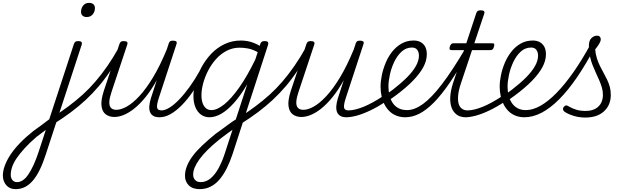

<svg xmlns="http://www.w3.org/2000/svg" viewBox="-306 -802 4445 1341"><path d="M-196 519Q-225 519 -244.5 506.5Q-264 494 -275 472Q-286 450 -286 424Q-286 392 -272.5 355Q-259 318 -233 278.5Q-207 239 -167 197.5Q-127 156 -73 113Q-45 93 -17 72.5Q11 52 38 31L210 -494Q214 -506 220.5 -510.5Q227 -515 240 -515Q257 -515 263 -508.5Q269 -502 264 -488L14 276Q-6 338 -28.5 384Q-51 430 -77 460Q-103 490 -132.5 504.5Q-162 519 -196 519ZM-188 470Q-166 470 -146.5 457Q-127 444 -108.5 417Q-90 390 -71.5 350Q-53 310 -35 255L14 105Q-2 117 -18.5 129.5Q-35 142 -51 154Q-99 195 -133 232.5Q-167 270 -189 302Q-211 334 -221 363.5Q-231 393 -231 420Q-231 434 -226 445Q-221 456 -211.5 463Q-202 470 -188 470ZM300 -683Q281 -683 270.5 -692.5Q260 -702 260 -719Q260 -745 275 -763.5Q290 -782 317 -782Q335 -782 346 -772.5Q357 -763 357 -745Q357 -720 341.5 -701.5Q326 -683 300 -683Z M75 60Q67 65 60.5 61Q54 57 51.5 49Q49 41 50.5 31.5Q52 22 61 18Q120 -21 172 -59.5Q224 -98 271 -140.5Q318 -183 360.5 -232.5Q403 -282 444 -341Q485 -400 525 -472Q532 -481 540.5 -481Q549 -481 553.5 -474Q558 -467 551 -455Q512 -379 471 -316.5Q430 -254 385.5 -201.5Q341 -149 293 -104.5Q245 -60 191 -19.5Q137 21 75 60Z M493 15Q457 15 432.5 -3.5Q408 -22 403 -61.5Q398 -101 418 -164L528 -494Q532 -506 538.5 -510.5Q545 -515 558 -515Q575 -515 581 -509Q587 -503 583 -491L473 -160Q459 -119 457.5 -91Q456 -63 468.5 -49Q481 -35 507 -35Q539 -35 580 -58Q621 -81 667.5 -131Q714 -181 762.5 -261Q811 -341 859 -457L872 -497Q876 -509 882 -513.5Q888 -518 902 -518Q918 -518 924.5 -512.5Q931 -507 927 -495L803 -117Q788 -71 791 -51Q794 -31 822 -31Q832 -31 836 -23.5Q840 -16 838.5 -7Q837 2 829.5 9.5Q822 17 808 17Q780 17 764 7Q748 -3 741.5 -20.5Q735 -38 737 -62.5Q739 -87 748 -116L789 -242Q750 -172 710 -123Q670 -74 631.5 -43.5Q593 -13 558 1Q523 15 493 15Z M808 17Q797 17 792 9.5Q787 2 788.5 -7Q790 -16 798.5 -23.5Q807 -31 822 -31Q847 -31 879 -51Q911 -71 946.5 -108Q982 -145 1018.5 -195.5Q1055 -246 1089 -307Q1094 -316 1103 -315Q1112 -314 1118 -307.5Q1124 -301 1119 -292Q1082 -222 1043 -165Q1004 -108 964 -67.5Q924 -27 885 -5Q846 17 808 17Z M1088 519Q1039 519 1012.5 492.5Q986 466 986 426Q986 392 1000 357Q1014 322 1041 286Q1068 250 1108 212.5Q1148 175 1198 134Q1223 116 1247 98.5Q1271 81 1294 64Q1317 47 1341 32L1421 -214Q1374 -134 1328 -83Q1282 -32 1239.5 -7.5Q1197 17 1157 17Q1124 17 1098.5 -1Q1073 -19 1059 -52.5Q1045 -86 1045 -131Q1045 -177 1059.5 -229.5Q1074 -282 1102 -333.5Q1130 -385 1170 -427Q1210 -469 1262.5 -494Q1315 -519 1377 -519Q1398 -519 1421 -515Q1444 -511 1466 -502.5Q1488 -494 1508 -482L1513 -498Q1517 -507 1523.5 -511Q1530 -515 1542 -515Q1561 -515 1565.5 -507.5Q1570 -500 1566 -488L1318 275Q1300 329 1278 373Q1256 417 1228.5 450Q1201 483 1166 501Q1131 519 1088 519ZM1096 470Q1133 470 1164.5 444Q1196 418 1221 372Q1246 326 1265 267L1318 104Q1302 115 1287 126.5Q1272 138 1256 149.5Q1240 161 1224 174Q1177 212 1143 246Q1109 280 1087 310.5Q1065 341 1054 367.5Q1043 394 1043 418Q1043 433 1049 444.5Q1055 456 1066.5 463Q1078 470 1096 470ZM1171 -33Q1210 -33 1259.5 -72.5Q1309 -112 1364.5 -190.5Q1420 -269 1477 -386L1494 -438Q1456 -458 1425.5 -463.5Q1395 -469 1368 -469Q1319 -469 1277.5 -447.5Q1236 -426 1203.5 -390Q1171 -354 1148 -309.5Q1125 -265 1113 -220Q1101 -175 1101 -136Q1101 -106 1109 -82.5Q1117 -59 1132.5 -46Q1148 -33 1171 -33Z M1381 60Q1373 65 1366.5 61Q1360 57 1357.5 49Q1355 41 1356.5 31.5Q1358 22 1367 18Q1426 -21 1478 -59.5Q1530 -98 1577 -140.5Q1624 -183 1666.5 -232.5Q1709 -282 1750 -341Q1791 -400 1831 -472Q1838 -481 1846.5 -481Q1855 -481 1859.5 -474Q1864 -467 1857 -455Q1818 -379 1777 -316.5Q1736 -254 1691.5 -201.5Q1647 -149 1599 -104.5Q1551 -60 1497 -19.5Q1443 21 1381 60Z M1799 15Q1763 15 1738.5 -3.5Q1714 -22 1709 -61.5Q1704 -101 1724 -164L1834 -494Q1838 -506 1844.5 -510.5Q1851 -515 1864 -515Q1881 -515 1887 -509Q1893 -503 1889 -491L1779 -160Q1765 -119 1763.5 -91Q1762 -63 1774.5 -49Q1787 -35 1813 -35Q1845 -35 1886 -58Q1927 -81 1973.5 -131Q2020 -181 2068.5 -261Q2117 -341 2165 -457L2178 -497Q2182 -509 2188 -513.5Q2194 -518 2208 -518Q2224 -518 2230.5 -512.5Q2237 -507 2233 -495L2109 -117Q2094 -71 2097 -51Q2100 -31 2128 -31Q2138 -31 2142 -23.5Q2146 -16 2144.5 -7Q2143 2 2135.5 9.5Q2128 17 2114 17Q2086 17 2070 7Q2054 -3 2047.5 -20.5Q2041 -38 2043 -62.5Q2045 -87 2054 -116L2095 -242Q2056 -172 2016 -123Q1976 -74 1937.5 -43.5Q1899 -13 1864 1Q1829 15 1799 15Z M2112 17Q2100 17 2096 9.5Q2092 2 2095 -7Q2098 -16 2106.5 -23.5Q2115 -31 2128 -31Q2171 -31 2233 -56Q2295 -81 2373 -133Q2380 -137 2386 -134Q2392 -131 2395.5 -123Q2399 -115 2398 -107Q2397 -99 2389 -93Q2330 -54 2278 -29.5Q2226 -5 2184.5 6Q2143 17 2112 17Z M2372 -130Q2389 -140 2405 -152Q2421 -164 2438 -176Q2495 -220 2535.5 -260.5Q2576 -301 2598 -339.5Q2620 -378 2620 -413Q2620 -438 2608 -454Q2596 -470 2571 -470Q2560 -470 2555.5 -477Q2551 -484 2553 -494Q2555 -504 2562.5 -511.5Q2570 -519 2583 -519Q2612 -519 2632.5 -507.5Q2653 -496 2664 -475Q2675 -454 2675 -423Q2675 -378 2650 -332Q2625 -286 2577 -237Q2529 -188 2459 -136Q2442 -124 2425.5 -112Q2409 -100 2392 -89Z M2525 17Q2491 17 2463 6Q2435 -5 2414.5 -25Q2394 -45 2380 -71.5Q2366 -98 2359 -130Q2352 -162 2352 -197Q2352 -234 2361 -277.5Q2370 -321 2388 -364Q2406 -407 2433.5 -441.5Q2461 -476 2498.5 -497.5Q2536 -519 2583 -519Q2594 -519 2598.5 -511.5Q2603 -504 2601 -494Q2599 -484 2591.5 -477Q2584 -470 2571 -470Q2530 -470 2499 -441.5Q2468 -413 2447.5 -370Q2427 -327 2417 -280.5Q2407 -234 2407 -198Q2407 -165 2414.5 -135Q2422 -105 2437.5 -82Q2453 -59 2478 -46Q2503 -33 2538 -33Q2589 -33 2648 -75.5Q2707 -118 2780 -213Q2853 -308 2946 -466Q2950 -473 2957.5 -470.5Q2965 -468 2970 -461Q2975 -454 2970 -446Q2899 -318 2838.5 -229Q2778 -140 2724.5 -86Q2671 -32 2622 -7.5Q2573 17 2525 17Z M2948 17Q2908 17 2883 -2Q2858 -21 2847 -53.5Q2836 -86 2839 -129Q2842 -172 2858 -221L2935 -452H2848Q2837 -452 2834.5 -458.5Q2832 -465 2836 -477Q2840 -489 2846 -494.5Q2852 -500 2862 -500H2951L3020 -709Q3024 -721 3030.5 -725.5Q3037 -730 3051 -730Q3069 -730 3074.5 -724Q3080 -718 3076 -706L3007 -500H3132Q3143 -500 3145.5 -494Q3148 -488 3144 -476Q3141 -463 3135 -457.5Q3129 -452 3118 -452H2991L2913 -219Q2896 -168 2893.5 -132Q2891 -96 2898.5 -74Q2906 -52 2922 -41.5Q2938 -31 2958 -31Q2968 -31 2973 -23.5Q2978 -16 2977.5 -7Q2977 2 2970 9.5Q2963 17 2948 17Z M2944 17Q2932 17 2928 9.5Q2924 2 2927 -7Q2930 -16 2938.5 -23.5Q2947 -31 2960 -31Q3003 -31 3065 -56Q3127 -81 3205 -133Q3212 -137 3218 -134Q3224 -131 3227.5 -123Q3231 -115 3230 -107Q3229 -99 3221 -93Q3162 -54 3110 -29.5Q3058 -5 3016.5 6Q2975 17 2944 17Z M3204 -130Q3221 -140 3237 -152Q3253 -164 3270 -176Q3327 -220 3367.5 -260.5Q3408 -301 3430 -339.5Q3452 -378 3452 -413Q3452 -438 3440 -454Q3428 -470 3403 -470Q3392 -470 3387.5 -477Q3383 -484 3385 -494Q3387 -504 3394.5 -511.5Q3402 -519 3415 -519Q3444 -519 3464.5 -507.5Q3485 -496 3496 -475Q3507 -454 3507 -423Q3507 -378 3482 -332Q3457 -286 3409 -237Q3361 -188 3291 -136Q3274 -124 3257.5 -112Q3241 -100 3224 -89Z M3357 17Q3323 17 3295 6Q3267 -5 3246.5 -25Q3226 -45 3212 -72Q3198 -99 3191 -131Q3184 -163 3184 -197Q3184 -234 3193 -277.5Q3202 -321 3220 -363.5Q3238 -406 3265.5 -441Q3293 -476 3330.5 -497.5Q3368 -519 3416 -519Q3425 -519 3428 -511.5Q3431 -504 3428.5 -494Q3426 -484 3419.5 -477Q3413 -470 3404 -470Q3362 -470 3331 -441.5Q3300 -413 3279.5 -369.5Q3259 -326 3249 -280Q3239 -234 3239 -198Q3239 -164 3246.5 -134.5Q3254 -105 3269.5 -82Q3285 -59 3309.5 -46Q3334 -33 3367 -33Q3415 -33 3468.5 -63Q3522 -93 3580 -152Q3638 -211 3698.5 -297Q3759 -383 3820 -495Q3825 -503 3833.5 -501Q3842 -499 3848.5 -491.5Q3855 -484 3850 -474Q3787 -354 3724 -262Q3661 -170 3599 -108Q3537 -46 3476.5 -14.5Q3416 17 3357 17Z M3782 19Q3739 19 3700 7Q3661 -5 3635 -23Q3626 -32 3626 -41Q3626 -50 3633 -57Q3642 -66 3648.5 -66Q3655 -66 3666 -59Q3693 -43 3721.5 -35Q3750 -27 3782 -27Q3841 -27 3873 -57.5Q3905 -88 3905 -140Q3905 -165 3898 -189.5Q3891 -214 3880 -239.5Q3869 -265 3856.5 -292Q3844 -319 3832.5 -348Q3821 -377 3814 -410.5Q3807 -444 3807 -481Q3807 -520 3825.5 -536.5Q3844 -553 3863 -553Q3876 -553 3883 -546Q3890 -539 3890 -528Q3890 -514 3879 -496Q3868 -478 3851 -457Q3854 -423 3863 -394.5Q3872 -366 3884.5 -341Q3897 -316 3910 -292.5Q3923 -269 3934.5 -245Q3946 -221 3953 -195.5Q3960 -170 3960 -139Q3960 -68 3912.5 -24.5Q3865 19 3782 19Z"/></svg>

Font: Playwrite US Trad ExtraLight
Style: Regular
Weight: 250
Designer: Veronika Burian, José Scaglione
Foundry: TypeTogether
Version: Version 1.003